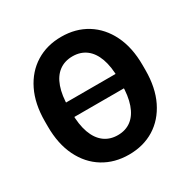

<svg xmlns="http://www.w3.org/2000/svg" viewBox="-164 -871 1015 1031"><g transform="rotate(-30 344.0 -356.0)"><path d="M515.6 -401.9V-312.5H162.6V-401.9ZM649.9 -371.1V-339.4Q649.9 -231 611.6 -152.6Q573.2 -74.2 505.4 -32.2Q437.5 9.8 347.7 9.8Q258.8 9.8 190.2 -32.2Q121.6 -74.2 83 -152.6Q44.4 -231 44.4 -339.4V-371.1Q44.4 -479.5 82.8 -557.9Q121.1 -636.2 189.5 -678.5Q257.8 -720.7 346.7 -720.7Q436.5 -720.7 504.6 -678.5Q572.8 -636.2 611.3 -557.9Q649.9 -479.5 649.9 -371.1ZM501.5 -339.4V-372.1Q501.5 -446.3 483.2 -497.1Q464.8 -547.9 430.2 -573.7Q395.5 -599.6 346.7 -599.6Q297.9 -599.6 263.2 -573.7Q228.5 -547.9 210.5 -497.1Q192.4 -446.3 192.4 -372.1V-339.4Q192.4 -265.6 210.7 -214.6Q229 -163.6 263.9 -137.2Q298.8 -110.8 347.7 -110.8Q397 -110.8 431.4 -137.2Q465.8 -163.6 483.6 -214.6Q501.5 -265.6 501.5 -339.4Z"/></g></svg>

Font: RobotoDEMO
Style: Regular
Weight: 400
Designer: Christian Robertson
Foundry: Google
Version: Version 2.136